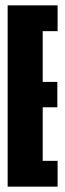

<svg xmlns="http://www.w3.org/2000/svg" viewBox="-20 -695 242 715"><path d="M8.5 0H194.5V-96H139V-295.5H193.5V-390H139V-579H194.5V-675H8.5Z"/></svg>

Font: Anybody UltraCondensed
Style: Bold
Weight: 700
Width: 1
Version: Version 1.113;gftools[0.9.25]